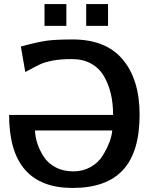

<svg xmlns="http://www.w3.org/2000/svg" viewBox="-20 -909 763 949"><path d="M200 -781V-889H308V-781ZM406 -781V-889H514V-781ZM25 -341H539Q539 -397 528 -444.5Q517 -492 494 -532Q471 -572 430.5 -594.5Q390 -617 335 -617Q277 -617 238 -609Q199 -601 179 -591.5Q159 -582 105 -553L83 -679Q164 -701 209 -707.5Q254 -714 339 -714Q504 -714 587 -614.5Q670 -515 670 -342Q670 -158 588 -69Q506 20 339 20Q25 20 25 -341ZM153 -264Q154 -233 164.5 -200.5Q175 -168 195.5 -135.5Q216 -103 254 -82.5Q292 -62 342 -62Q390 -62 428 -83.5Q466 -105 487 -139Q508 -173 520 -204Q532 -235 535 -264Z"/></svg>

Font: Coval
Style: Bold
Weight: 700
Foundry: Context Ltd
Version: Version 001.000